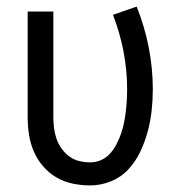

<svg xmlns="http://www.w3.org/2000/svg" viewBox="-20 -555 540 583"><path d="M254 8Q227 8 200.5 2.5Q174 -3 151 -16.5Q128 -30 110.5 -50.5Q93 -71 82.5 -95.5Q72 -120 68 -146.5Q64 -173 64 -200V-520H142V-200Q142 -183 144 -166.5Q146 -150 151.5 -134Q157 -118 167 -104Q177 -90 190.5 -80Q204 -70 220.5 -66Q237 -62 254 -62Q271 -62 287 -69Q303 -76 314.5 -89Q326 -102 334 -117.5Q342 -133 347.5 -149Q353 -165 356.5 -182Q360 -199 362 -216Q364 -233 365 -250Q366 -267 366 -284Q366 -342 355 -399Q344 -456 323 -510L395 -535Q419 -475 431.5 -411.5Q444 -348 444 -284Q444 -252 440.5 -219.5Q437 -187 428.5 -155.5Q420 -124 406 -94.5Q392 -65 370 -41Q348 -17 317 -4.5Q286 8 254 8Z"/></svg>

Font: Iosevka Custom
Style: Regular
Weight: 400
Monospace: yes
Designer: Belleve Invis
Foundry: Belleve Invis
Version: Version 32.5.0; ttfautohint (v1.8.4)